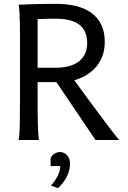

<svg xmlns="http://www.w3.org/2000/svg" viewBox="-20 -738 677 1012"><path d="M178.2 -212.4Q178.2 -176.3 178.5 -144Q178.7 -111.8 179.4 -84.5Q180.2 -57.1 181.6 -35.6Q183.1 -14.2 185.5 0H78.1Q83.5 -29.3 84.5 -84.7Q85.4 -140.1 85.4 -212.4V-558.1Q85.4 -592.3 84.7 -621.8Q84 -651.4 82.5 -674.8Q81.1 -698.2 78.1 -712.9Q103.5 -713.9 134.3 -715.3Q160.6 -716.3 196.8 -717Q232.9 -717.8 275.9 -717.8Q333 -717.8 380.1 -706.3Q427.2 -694.8 460.9 -670.7Q494.6 -646.5 513.4 -608.4Q532.2 -570.3 532.2 -517.6Q532.2 -473.1 518.3 -439Q504.4 -404.8 481.7 -380.1Q459 -355.5 430.2 -339.4Q401.4 -323.2 371.6 -314.9Q386.2 -294.9 407.5 -265.9Q428.7 -236.8 452.9 -204.3Q477.1 -171.9 501.7 -138.4Q526.4 -105 547.9 -76.7Q569.3 -48.3 585.4 -27.8Q601.6 -7.3 607.9 0H483.4L277.3 -305.2H178.2ZM178.2 -380.9H271Q354 -380.9 396.7 -415Q439.5 -449.2 439.5 -510.3Q439.5 -541.5 429.9 -565.7Q420.4 -589.8 400.1 -606.2Q379.9 -622.6 347.9 -631.1Q315.9 -639.6 271 -639.6Q245.1 -639.6 221.4 -638.9Q197.8 -638.2 178.2 -637.2ZM246.6 100.1Q248 91.3 253.2 84.7Q258.3 78.1 265.1 73.2Q272 68.4 280 65.9Q288.1 63.5 296.4 63.5Q307.1 63.5 316.7 67.9Q326.2 72.3 333.5 80.3Q340.8 88.4 345 99.4Q349.1 110.4 349.1 124Q349.1 157.7 333.3 190.9Q317.4 224.1 285.2 253.9L248.5 239.7Q256.3 231.9 265.1 220Q273.9 208 281.2 194.3Q288.6 180.7 293.2 165.8Q297.9 150.9 297.9 137.2H246.6Z"/></svg>

Font: Andika
Style: Regular
Weight: 400
Designer: Victor Gaultney, Annie Olsen, Julie Remington, Don Collingsworth, Eric Hays
Foundry: SIL International
Version: Version 1.001